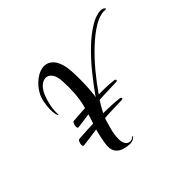

<svg xmlns="http://www.w3.org/2000/svg" viewBox="-121 -632 853 853"><g transform="rotate(-45 305.5 -205.5)"><path d="M256 52Q179 46 184 -17Q186 -36 191 -59.5Q196 -83 201 -100Q181 -97 159.5 -94Q138 -91 112 -88Q106 -88 106 -98Q106 -106 109.5 -114.5Q113 -123 119 -123Q145 -125 168 -126Q191 -127 210 -128Q214 -139 217.5 -150Q221 -161 224 -172Q208 -170 190 -167Q172 -164 152 -162Q146 -162 146 -172Q146 -180 149.5 -188.5Q153 -197 158 -197Q180 -199 198.5 -200Q217 -201 233 -202L236 -213Q244 -245 246.5 -281.5Q249 -318 247 -352Q246 -388 233.5 -404.5Q221 -421 205 -421Q189 -421 174 -408Q159 -395 149 -372Q139 -348 133.5 -322Q128 -296 129 -270Q130 -266 128.5 -264.5Q127 -263 125 -267Q119 -281 119 -306Q119 -327 123.5 -350.5Q128 -374 137 -390Q153 -420 181 -441.5Q209 -463 237 -463Q257 -463 274 -448.5Q291 -434 300 -402Q305 -385 306.5 -361Q308 -337 308 -311Q308 -274 305.5 -242Q303 -210 300 -202Q331 -246 367.5 -291.5Q404 -337 445 -376.5Q486 -416 527 -440Q540 -448 557 -454Q574 -460 588 -460Q595 -460 601 -458Q607 -456 610 -451Q611 -450 611 -449.5Q611 -449 611 -449Q611 -447 608 -447Q605 -447 603 -447Q573 -449 536 -427Q499 -405 459.5 -368Q420 -331 383.5 -287Q347 -243 319 -202Q366 -202 384.5 -200.5Q403 -199 411 -198Q420 -197 420 -191Q420 -186 412 -186Q398 -186 377 -185Q356 -184 336 -183.5Q316 -183 305 -182Q295 -167 287.5 -153.5Q280 -140 274 -129Q324 -128 343 -126.5Q362 -125 371 -124Q381 -122 381 -117Q381 -112 372 -112Q359 -112 337.5 -111Q316 -110 296 -109.5Q276 -109 265 -108L262 -101Q258 -88 249.5 -57.5Q241 -27 241 0Q241 16 246.5 28.5Q252 41 265 44Q267 44 268 44.5Q269 45 270 45Q280 45 289 38Q294 34 295 36.5Q296 39 291 42Q278 54 256 52Z"/></g></svg>

Font: Arizonia
Style: Regular
Weight: 400
Designer: Robert E. Leuschke
Foundry: Robert E. Leuschke
Version: Version 1.010; ttfautohint (v1.8.4.7-5d5b)